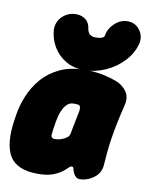

<svg xmlns="http://www.w3.org/2000/svg" viewBox="-92 -865 735 955"><g transform="rotate(10 276.0 -387.5)"><path d="M166 25Q58 25 22 -37Q-14 -99 6 -225L10 -250Q17 -294 36.5 -342Q56 -390 91 -431.5Q126 -473 180 -499Q234 -525 309 -525Q362 -525 401 -516.5Q440 -508 469 -497Q502 -484 522 -456.5Q542 -429 533 -390Q521 -341 512 -298Q503 -255 497 -216.5Q491 -178 487.5 -142.5Q484 -107 482 -74Q479 -34 446 -9.5Q413 15 374 15Q365 15 357 8.5Q349 2 344 -8Q337 -22 336 -31Q335 -40 326 -40Q319 -40 309.5 -30Q300 -20 283 -7.5Q266 5 238 15Q210 25 166 25ZM221 -160Q234 -160 250 -165Q266 -170 278 -179Q290 -188 292 -200Q296 -222 298.5 -235.5Q301 -249 304 -262.5Q307 -276 311 -298Q324 -349 302 -349Q297 -350 291.5 -350Q286 -350 281 -350Q263 -350 250.5 -339Q238 -328 229.5 -311.5Q221 -295 216.5 -278.5Q212 -262 210 -250L206 -225Q201 -196 200 -178Q199 -160 221 -160ZM217 -790Q245 -790 265 -774.5Q285 -759 289 -725Q292 -710 302.5 -701.5Q313 -693 329 -693Q341 -693 351.5 -694.5Q362 -696 368.5 -700.5Q375 -705 376 -713Q382 -748 411 -774Q440 -800 474 -800H475Q513 -800 536 -770Q559 -740 551 -702Q539 -652 501 -611Q463 -570 410.5 -546.5Q358 -523 302 -523Q250 -523 210 -546.5Q170 -570 146.5 -609.5Q123 -649 120 -696Q120 -737 148.5 -763.5Q177 -790 216 -790Z"/></g></svg>

Font: Winky Sans Black
Style: Italic
Weight: 900
Italic angle: -8.97852°
Designer: Simon Atzbach
Foundry: typofactur
Version: Version 1.205